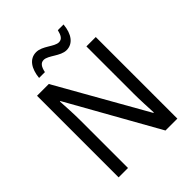

<svg xmlns="http://www.w3.org/2000/svg" viewBox="-249 -1049 1188 1188"><g transform="rotate(-45 345.0 -455.0)"><path d="M175 -783H226C234 -822 248 -842 274 -842C314 -842 364 -784 417 -784C473 -784 509 -832 516 -910H466C457 -873 445 -852 418 -852C378 -852 330 -909 275 -909C215 -909 182 -856 175 -783ZM602 0V-714H520V-302C520 -247 524 -172 526 -130H522L191 -714H88V0H170V-413C170 -475 166 -539 163 -589H167L498 0Z"/></g></svg>

Font: Noto Sans Lao Looped SemiCondensed
Style: Regular
Weight: 400
Width: 4
Designer: Mark Frömberg, Ben Mitchell
Foundry: The Fontpad Ltd
Version: Version 1.002